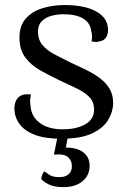

<svg xmlns="http://www.w3.org/2000/svg" viewBox="-20 -542 508 768"><path d="M224.2 12.9Q158.7 12.9 117.5 -3.4Q76.4 -19.8 57 -47.4Q37.6 -75 37.6 -108.5Q37.6 -125.4 43.9 -139Q50.2 -152.7 64.7 -160.2Q79.2 -167.7 104.2 -163.4Q101.2 -153.2 100.6 -143.4Q100 -133.6 101.8 -121.2Q104.2 -77.2 138.3 -51Q172.4 -24.8 231.4 -24.8Q285.7 -24.8 320.9 -44.7Q356.2 -64.5 356.2 -103.6Q356.2 -136.1 335.6 -155.7Q315.1 -175.4 282.9 -190.2Q250.8 -205 215.9 -221.7Q177.4 -240.2 141 -260.6Q104.7 -280.9 81.3 -311.9Q57.9 -342.9 57.9 -392.6Q57.9 -439.2 83 -467.6Q108 -496.1 149.2 -508.9Q190.3 -521.8 237.9 -521.8Q319.5 -521.8 365.9 -495.6Q412.2 -469.5 412.2 -421.5Q412.2 -405 404.2 -392Q396.2 -378.9 374.8 -375.8Q368 -373.7 360.8 -374.2Q353.7 -374.6 346.2 -376.2Q348.3 -386.4 348.2 -397.5Q348 -408.6 344.8 -417.8Q341.1 -451.1 312.2 -468Q283.3 -485 234.5 -485Q208 -485 184.5 -478.4Q161 -471.8 146.5 -456.6Q131.9 -441.4 131.9 -415.9Q131.9 -383.5 150 -361.8Q168.1 -340.2 198 -324.6Q227.8 -309.1 261 -292.5Q291.1 -278.5 321.2 -264.1Q351.2 -249.7 376.5 -231.6Q401.8 -213.5 417.2 -189Q432.5 -164.6 432.5 -129.6Q432.5 -96.6 413.5 -63.7Q394.5 -30.8 349.5 -8.9Q304.4 12.9 224.2 12.9ZM254.1 -7.8 243.2 48.4Q287.8 47.9 313.1 67.4Q338.5 86.9 338.5 120.7Q338.5 159.5 310 183Q281.5 206.5 234 206.5Q197.1 206.5 176.7 196.4Q156.4 186.3 145.8 175.3Q144.4 167.5 148.9 157Q153.4 146.6 157.8 143.6Q164.5 148.7 177.7 157.6Q191 166.5 218 166.5Q240.7 166.5 254.2 155.3Q267.6 144 267.6 121.8Q267.6 101.2 252.3 86.8Q237 72.5 195.8 76.5L212.5 -7.8Z"/></svg>

Font: Arima Thin
Style: Regular
Weight: 100
Designer: Joana Correia and Natanael Gama
Foundry: NDISCOVER
Version: Version 1.101;gftools[0.9.23]